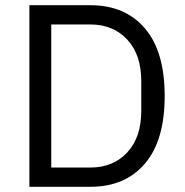

<svg xmlns="http://www.w3.org/2000/svg" viewBox="-20 -718 711 738"><path d="M93 0V-698H327Q461 -698 537 -609Q613 -520 613 -349Q613 -178 537 -89Q461 0 327 0ZM177 -74H327Q415 -74 469 -132Q523 -190 523 -292V-406Q523 -508 469 -566Q415 -624 327 -624H177Z"/></svg>

Font: Anuphan
Style: Regular
Weight: 400
Designer: Mike Abbink, Paul van der Laan, Pieter van Rosmalen, Mint Tantisuwanna
Foundry: Bold Monday; Cadson Demak
Version: Version 3.002;hotconv 1.0.109;makeotfexe 2.5.65596